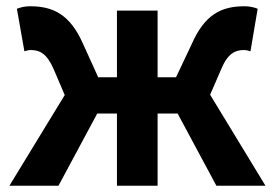

<svg xmlns="http://www.w3.org/2000/svg" viewBox="-20 -594 879 614"><path d="M652 -291 687 -372C708 -423 732 -434 760 -434C768 -434 774 -432 781 -430L804 -566C792 -571 777 -574 762 -574C687 -574 635 -547 594 -455L543 -347H484V-560H354V-347H294L245 -455C204 -547 151 -574 76 -574C61 -574 47 -571 34 -566L58 -430C65 -432 71 -434 78 -434C107 -434 130 -423 152 -372L187 -290L10 0H167L291 -231H354V0H484V-231H548L672 0H829Z"/></svg>

Font: Source Han Sans SC Bold
Style: Regular
Weight: 700
Designer: Ryoko NISHIZUKA (kana & ideographs); Paul D. Hunt (Latin, Greek & Cyrillic); Wenlong ZHANG (bopomofo); Sandoll Communica
Foundry: Adobe Systems Incorporated
Version: Version 1.001;PS 1.001;hotconv 1.0.78;makeotf.lib2.5.61930